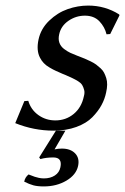

<svg xmlns="http://www.w3.org/2000/svg" viewBox="-20 -459 449 689"><path d="M67.4 -96.2 81.5 -97.2Q90.8 -65.4 117.7 -46.1Q144.5 -26.9 178.7 -26.9Q216.3 -26.9 244.4 -50Q272.5 -73.2 280.8 -112.8Q284.7 -126 282 -136.2Q279.3 -146.5 274.9 -153.8Q270.5 -161.1 260.7 -167.2Q251 -173.3 240.7 -178.2Q230.5 -183.1 215.8 -189.5Q209 -192.4 205.1 -193.8L179.7 -205.1Q170.9 -209 158 -216.6Q145 -224.1 137 -232.7Q128.9 -241.2 123.5 -252Q109.9 -277.8 118.2 -316.9Q126.5 -356 156.5 -384.8Q186.5 -413.6 222.9 -426.3Q259.3 -439 296.4 -439Q357.4 -439 407.7 -407.2L408.7 -403.8L375.5 -336.9L362.3 -335.9Q356 -362.3 336.7 -382.6Q317.4 -402.8 284.7 -402.8Q252.4 -402.8 225.6 -384.3Q198.7 -365.7 192.4 -335.9Q188.5 -318.8 193.1 -305.7Q197.8 -292.5 209.7 -283.4Q221.7 -274.4 232.2 -269.5Q242.7 -264.6 257.8 -258.8Q259.8 -258.3 260.7 -257.8Q274.9 -252.4 284.2 -248.5Q293.5 -244.6 305.4 -238.8Q317.4 -232.9 325 -227.3Q332.5 -221.7 340.8 -214.1Q349.1 -206.5 353.5 -198Q357.9 -189.5 361.3 -178.7Q364.7 -168 364.5 -155Q364.3 -142.1 360.8 -127Q356 -103.5 344.2 -81.8Q332.5 -60.1 311.3 -38.3Q290 -16.6 253.9 -3.4Q217.8 9.8 171.9 9.8Q101.6 9.8 34.7 -17.1ZM171.4 106Q145.5 106 125 111.8L120.6 106L180.7 9.8H214.8L175.8 77.1Q188.5 74.2 202.1 74.2Q232.9 74.2 249.5 91.3Q266.1 108.4 260.3 136.2Q253.4 168.5 218.3 189.2Q183.1 210 137.2 210Q114.7 210 100.1 206.1Q85.4 202.1 66.9 192.9Q69.8 177.2 82.5 167Q98.6 173.3 104.5 175.3Q110.4 177.2 119.1 179.2Q127.9 181.2 137.7 181.2Q160.6 181.2 176.8 170.7Q192.9 160.2 196.8 141.1Q204.1 106 171.4 106Z"/></svg>

Font: Linux Biolinum G
Style: Italic
Weight: 400
Italic angle: -12°
Designer: Philipp H. Poll
Foundry: Philipp H. Poll
Version: Version 0.5.1